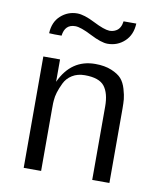

<svg xmlns="http://www.w3.org/2000/svg" viewBox="-78 -739 677 803"><g transform="rotate(10 260.5 -338.0)"><path d="M84 -573Q86 -621 116 -648Q146 -675 186 -675Q215 -675 261 -651.5Q307 -628 330 -627Q346 -627 358 -634Q378 -645 382 -676H436Q434 -628 404 -600Q374 -572 332 -572Q305 -572 257.5 -596.5Q210 -621 187 -621Q143 -621 137 -572H107ZM77 0V-473H148V-378Q195 -480 297 -480Q337 -480 366 -468Q395 -456 409 -440Q423 -424 430.5 -398Q438 -372 439.5 -355.5Q441 -339 441 -315V-314V0H368V-312Q368 -368 345.5 -397Q323 -426 262 -426Q231 -426 208.5 -412Q186 -398 175 -375Q164 -352 158.5 -334Q153 -316 152 -299Q151 -294 151 -265V0Z"/></g></svg>

Font: Coval
Style: ExtraLight
Weight: 250
Foundry: Context Ltd
Version: Version 001.000